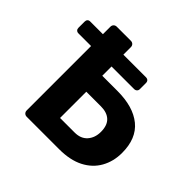

<svg xmlns="http://www.w3.org/2000/svg" viewBox="-172 -878 1055 1055"><g transform="rotate(45 356.0 -350.0)"><path d="M44 -525Q34 -525 28 -531Q22 -537 22 -547V-594Q22 -605 27.5 -611Q33 -617 44 -617H476Q487 -617 493 -611Q499 -605 499 -594V-547Q499 -537 492.5 -531Q486 -525 476 -525ZM167 0Q156 0 149 -7Q142 -14 142 -25V-675Q142 -686 149 -693Q156 -700 167 -700H276Q287 -700 294 -693Q301 -686 301 -675V-453H419Q542 -453 610 -397.5Q678 -342 678 -230Q678 -164 648.5 -111.5Q619 -59 561.5 -29.5Q504 0 419 0ZM301 -125H414Q462 -125 488 -154.5Q514 -184 514 -230Q514 -280 488 -304.5Q462 -329 414 -329H301Z"/></g></svg>

Font: Rubik SemiBold
Style: Regular
Weight: 600
Designer: Hubert and Fischer
Foundry: Hubert and Fischer
Version: Version 2.300;gftools[0.9.30]